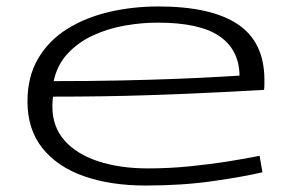

<svg xmlns="http://www.w3.org/2000/svg" viewBox="-20 -564 898 594"><path d="M431 10Q322 10 239.5 -19Q157 -48 111 -106Q65 -164 65 -250Q65 -327 98 -383Q131 -439 188 -474.5Q245 -510 317.5 -527Q390 -544 470 -544Q633 -544 715.5 -489Q798 -434 798 -317Q798 -312 798 -303.5Q798 -295 797 -286Q760 -284 666.5 -279Q573 -274 438.5 -269.5Q304 -265 144 -265Q142 -249 142 -235Q142 -172 179.5 -129.5Q217 -87 284 -65Q351 -43 438 -43Q503 -43 567.5 -49.5Q632 -56 688 -65Q744 -74 783 -82L792 -31Q732 -17 637.5 -3.5Q543 10 431 10ZM146 -313Q254 -313 350 -315Q446 -317 523 -320Q600 -323 651.5 -326Q703 -329 721 -330Q720 -410 659 -452Q598 -494 467 -494Q419 -494 367 -485Q315 -476 269 -455Q223 -434 190 -399Q157 -364 146 -313Z"/></svg>

Font: Georama ExtraExtended Light
Style: Regular
Weight: 300
Width: 8
Designer: Jean-Baptiste Levee
Foundry: Production Type
Version: Version 1.000